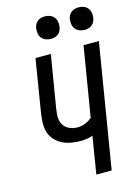

<svg xmlns="http://www.w3.org/2000/svg" viewBox="-139 -1026 786 1100"><g transform="rotate(-15 254.0 -476.0)"><path d="M291 0 327 -221Q310 -215 292.5 -212Q275 -209 258 -209Q228 -209 199 -214Q170 -219 145 -232Q120 -245 101.5 -266.5Q83 -288 76 -316Q69 -344 71 -374Q73 -404 78 -434L127 -735H218L166 -421Q164 -405 162.5 -388Q161 -371 164.5 -355.5Q168 -340 176.5 -327Q185 -314 198 -305.5Q211 -297 226.5 -293Q242 -289 259 -289Q281 -289 304 -298Q327 -307 344 -323L412 -735H503L382 0ZM441 -818Q425 -818 410.5 -824Q396 -830 386.5 -842Q377 -854 375 -869.5Q373 -885 375 -901Q377 -912 383 -922.5Q389 -933 398.5 -940Q408 -947 419 -949.5Q430 -952 441 -952Q457 -952 471.5 -946Q486 -940 495 -928Q504 -916 506.5 -900.5Q509 -885 506 -869Q504 -858 498.5 -847.5Q493 -837 483 -830Q473 -823 462.5 -820.5Q452 -818 441 -818ZM241 -818Q225 -818 210.5 -824Q196 -830 186.5 -842Q177 -854 175 -869.5Q173 -885 175 -901Q177 -912 183 -922.5Q189 -933 198.5 -940Q208 -947 219 -949.5Q230 -952 241 -952Q257 -952 271.5 -946Q286 -940 295 -928Q304 -916 306.5 -900.5Q309 -885 306 -869Q304 -858 298.5 -847.5Q293 -837 283 -830Q273 -823 262.5 -820.5Q252 -818 241 -818Z"/></g></svg>

Font: Iosevka Medium Oblique
Style: Regular
Weight: 500
Italic angle: -9°
Monospace: yes
Designer: Belleve Invis
Foundry: Belleve Invis
Version: Version 32.5.0; ttfautohint (v1.8.4)